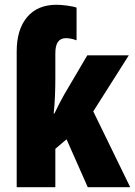

<svg xmlns="http://www.w3.org/2000/svg" viewBox="-20 -785 566 805"><path d="M217 -765Q235 -765 261.5 -761.5Q288 -758 301 -753V-616Q277 -625 256 -625Q212 -625 212 -562V-458Q212 -420 210.5 -382.5Q209 -345 205 -309H208Q219 -332 230 -353Q241 -374 250 -390L346 -553H520L371 -318L526 0H348L259 -201L212 -161V0H50V-570Q50 -661 93.5 -713Q137 -765 217 -765Z"/></svg>

Font: Noto Sans ExtraCondensed Black
Style: Regular
Weight: 900
Width: 2
Designer: Monotype Design Team
Foundry: Monotype Imaging Inc.
Version: Version 2.013; ttfautohint (v1.8.4.7-5d5b)